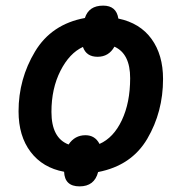

<svg xmlns="http://www.w3.org/2000/svg" viewBox="-20 -609 647 683"><path d="M263 54Q316 54 329 3Q448 -20 504 -115.5Q560 -211 560 -328Q560 -414 519 -470.5Q478 -527 401 -543Q394 -589 347 -589Q296 -589 282 -545Q163 -523 104.5 -425.5Q46 -328 46 -213Q46 -125 89 -68.5Q132 -12 208 2Q210 54 263 54ZM224 -95Q163 -118 163 -211Q163 -294 195 -357Q227 -420 275 -442Q287 -407 327 -407Q367 -407 387 -443Q443 -418 443 -331Q443 -244 413.5 -181.5Q384 -119 334 -97Q318 -128 284 -128Q246 -128 224 -95Z"/></svg>

Font: Noto Sans UI Medium
Style: Italic
Weight: 500
Italic angle: -12°
Designer: Monotype Design Team
Foundry: Monotype Imaging Inc.
Version: Version 1.901